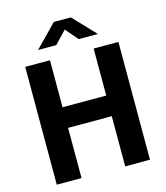

<svg xmlns="http://www.w3.org/2000/svg" viewBox="-136 -1064 1010 1168"><g transform="rotate(-15 368.5 -480.5)"><path d="M506 0H662V-742H506V-446H231V-742H75V0H231V-316H506ZM554 -821 421 -961H314L177 -821H292L366 -899L433 -821Z"/></g></svg>

Font: Cheyenne Sans
Style: Bold
Weight: 700
Designer: The Public Sans project authors (U.S. Web Design System), Libre Franklin designed by Pablo Impallari and Rodrigo Fuenzal
Foundry: The Cheyenne Sans Project Authors
Version: Version 2.007